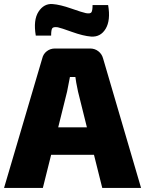

<svg xmlns="http://www.w3.org/2000/svg" viewBox="-25 -930 718 950"><path d="M228 -754H152Q139 -831 165.5 -872Q192 -913 235 -910Q273 -907 327 -888Q381 -869 400 -865Q422 -861 427.5 -869.5Q433 -878 433 -905H510Q523 -830 498 -788Q473 -746 426 -749Q387 -752 331.5 -772Q276 -792 261 -795Q239 -798 233.5 -790Q228 -782 228 -754ZM440 -164H228L187 0H-5L184 -641Q189 -663 206.5 -676.5Q224 -690 247 -690H421Q444 -690 461.5 -676.5Q479 -663 485 -641L673 0H481ZM405 -300 361 -477Q350 -529 348 -549H321Q314 -511 307 -477L263 -300Z"/></svg>

Font: Exo 2.0 Extra Bold
Style: Regular
Weight: 800
Designer: Natanael Gama
Version: Version 1.001;PS 001.001;hotconv 1.0.70;makeotf.lib2.5.58329